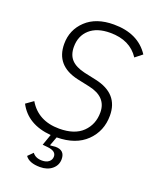

<svg xmlns="http://www.w3.org/2000/svg" viewBox="-165 -804 891 1103"><g transform="rotate(20 280.5 -252.5)"><path d="M217 205Q150 205 126 170L156 140Q175 166 215 166Q241 166 256.5 153.5Q272 141 272 121Q272 87 218 82L188 79L212 11Q68 -1 12 -108L57 -140Q116 -40 245 -40Q339 -40 387.5 -87.5Q436 -135 436 -208Q436 -303 324 -327L249 -343Q106 -375 106 -508Q106 -594 167.5 -652Q229 -710 337 -710Q486 -710 554 -606L511 -572Q455 -658 334 -658Q253 -658 208.5 -618Q164 -578 164 -511Q164 -462 190.5 -433.5Q217 -405 273 -392L347 -376Q494 -344 494 -210Q494 -115 429.5 -52Q365 11 249 12L229 66L231 68Q255 65 261 65Q319 65 319 120Q319 157 290.5 181Q262 205 217 205Z"/></g></svg>

Font: IBM Plex Sans Light
Style: Italic
Weight: 300
Italic angle: -11.31°
Designer: Mike Abbink, Paul van der Laan, Pieter van Rosmalen
Foundry: Bold Monday
Version: Version 3.0